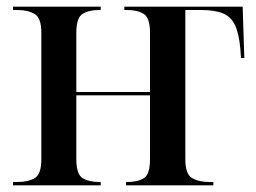

<svg xmlns="http://www.w3.org/2000/svg" viewBox="-20 -556 769 576"><path d="M19 0V-10H32Q64 -10 84 -21.5Q104 -33 104 -78V-458Q104 -502 84 -514Q64 -526 32 -526H19V-536H282V-526H277Q247 -526 228 -514.5Q209 -503 209 -458V-280H430V-458Q430 -502 411.5 -514Q393 -526 362 -526H353V-536H708L713 -382H703L701 -410Q697 -455 685 -480.5Q673 -506 648.5 -516Q624 -526 582 -526H536V-78Q536 -34 556 -22Q576 -10 608 -10H620V0H358V-10H362Q393 -10 411.5 -21.5Q430 -33 430 -78V-270H209V-78Q209 -33 228 -21.5Q247 -10 278 -10H282V0Z"/></svg>

Font: Noto Serif Display SemiCondensed Medium
Style: Regular
Weight: 500
Width: 4
Designer: Monotype Design Team
Foundry: Monotype Imaging Inc.
Version: Version 2.009